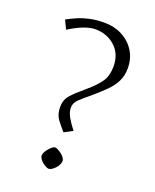

<svg xmlns="http://www.w3.org/2000/svg" viewBox="-121 -686 617 766"><g transform="rotate(20 187.5 -303.0)"><path d="M185 -148Q168 -167 153 -187Q138 -207 138 -238Q138 -269 155.5 -289Q173 -309 210 -340Q251 -375 267 -400Q283 -425 283 -463Q283 -516 248.5 -547Q214 -578 165 -578Q143 -578 114.5 -567Q86 -556 55 -536L37 -573Q57 -584 79 -593.5Q101 -603 128.5 -609Q156 -615 190 -615Q232 -615 265.5 -597.5Q299 -580 319 -548.5Q339 -517 339 -475Q339 -444 326.5 -419Q314 -394 291.5 -372Q269 -350 240 -325Q210 -301 194.5 -285.5Q179 -270 179 -251Q179 -232 190.5 -211.5Q202 -191 221 -167ZM179 9Q175 9 167.5 5.5Q160 2 152.5 -4Q145 -10 140 -17.5Q135 -25 135 -32Q135 -39 139.5 -47Q144 -55 150.5 -62.5Q157 -70 163.5 -75Q170 -80 175 -80Q180 -80 187.5 -76Q195 -72 203 -66Q211 -60 216 -52.5Q221 -45 221 -39Q221 -32 217 -23.5Q213 -15 206 -7.5Q199 0 192 4.5Q185 9 179 9Z"/></g></svg>

Font: Ancizar Sans Thin
Style: Regular
Weight: 100
Designer: Cesar Puertas, Viviana Monsalve, Julian Moncada, Julian Prieto, Jose Castro, Mariel Hernandez, Felipe Aragon, Sara Alarc
Version: Version 8.100